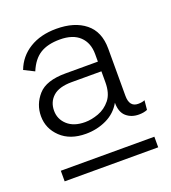

<svg xmlns="http://www.w3.org/2000/svg" viewBox="-93 -781 530 596"><g transform="rotate(-20 172.0 -483.0)"><path d="M134 -372Q82 -372 51.5 -401Q21 -430 21 -471Q21 -510 47.5 -540Q74 -570 138 -570H245V-595Q245 -632 222.5 -653.5Q200 -675 157 -675Q117 -675 92 -659.5Q67 -644 52 -608L18 -625Q33 -665 69.5 -687.5Q106 -710 158 -710Q218 -710 253.5 -681.5Q289 -653 289 -597V-441Q289 -404 318 -404Q332 -404 340 -408L337 -377Q325 -372 309 -372Q284 -372 267.5 -386.5Q251 -401 251 -432Q234 -402 202.5 -387Q171 -372 134 -372ZM144 -407Q165 -407 188.5 -415.5Q212 -424 228.5 -444.5Q245 -465 245 -502V-538H147Q105 -538 85 -520Q65 -502 65 -473Q65 -445 86 -426Q107 -407 144 -407ZM21 -256V-291H330V-256Z"/></g></svg>

Font: Prodigy Sans Light
Style: Regular
Weight: 300
Designer: Wei Huang
Foundry: Wei Huang
Version: Version 1.003; ttfautohint (v1.8.3)